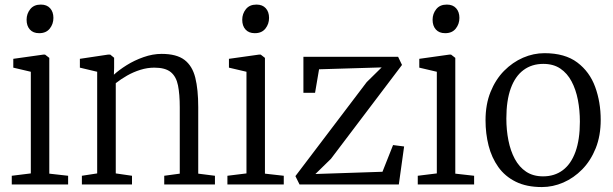

<svg xmlns="http://www.w3.org/2000/svg" viewBox="-20 -784 2606 816"><path d="M30 0V-37L111 -47V-479L36.5 -496.5V-534L164.5 -552H171.5L189.5 -538V-46L269.5 -37V0ZM146 -643Q121 -643 107 -658.5Q93 -674 93 -700Q93 -725.5 108.5 -745Q124 -764.5 153 -764.5H154Q179 -764.5 193 -749Q207 -733.5 207 -708Q207 -682 191.5 -662.5Q176 -643 147 -643Z M393 -47V-479L319.5 -496.5V-534L439.5 -552H448.5L465 -538.5V-495.5L464 -466.5Q485 -486 518 -506.8Q551 -527.5 590 -541.2Q629 -555 667 -555Q730.5 -555 764 -529.5Q797.5 -504 810 -453.8Q822.5 -403.5 822.5 -328.5V-46L893.5 -37V0H678V-37L744 -46V-328.5Q744 -383.5 736.5 -421Q729 -458.5 705.8 -477.5Q682.5 -496.5 636 -496.5Q606 -496.5 576.5 -487.2Q547 -478 520.2 -462.8Q493.5 -447.5 472 -430.5V-47L541 -37V0H328V-37Z M946.5 0V-37L1027.5 -47V-479L953 -496.5V-534L1081 -552H1088L1106 -538V-46L1186 -37V0ZM1062.5 -643Q1037.5 -643 1023.5 -658.5Q1009.5 -674 1009.5 -700Q1009.5 -725.5 1025 -745Q1040.5 -764.5 1069.5 -764.5H1070.5Q1095.5 -764.5 1109.5 -749Q1123.5 -733.5 1123.5 -708Q1123.5 -682 1108 -662.5Q1092.5 -643 1063.5 -643Z M1602 -497.5 1336 -489.5 1319 -389.5H1269.5V-542.5H1672L1688.5 -508L1386.5 -109L1320.5 -44.5L1605.5 -54L1650.5 -167.5L1697.5 -161.5L1675 0H1253L1235.5 -35.5L1538.5 -435Z M1755.5 0V-37L1836.5 -47V-479L1762 -496.5V-534L1890 -552H1897L1915 -538V-46L1995 -37V0ZM1871.5 -643Q1846.5 -643 1832.5 -658.5Q1818.5 -674 1818.5 -700Q1818.5 -725.5 1834 -745Q1849.5 -764.5 1878.5 -764.5H1879.5Q1904.5 -764.5 1918.5 -749Q1932.5 -733.5 1932.5 -708Q1932.5 -682 1917 -662.5Q1901.5 -643 1872.5 -643Z M2043.5 -273Q2043.5 -340.5 2064.8 -393.2Q2086 -446 2122.2 -482.8Q2158.5 -519.5 2203 -538.8Q2247.5 -558 2294 -558Q2381 -558 2433.5 -518.5Q2486 -479 2509.5 -414.5Q2533 -350 2533 -274.5Q2533 -207 2511.8 -154Q2490.5 -101 2454.5 -64.2Q2418.5 -27.5 2374 -8.2Q2329.5 11 2283 11Q2217.5 11 2171.8 -11.8Q2126 -34.5 2097.8 -74.2Q2069.5 -114 2056.5 -165Q2043.5 -216 2043.5 -273ZM2288 -34.5Q2337 -34.5 2372 -60.8Q2407 -87 2425.8 -139Q2444.5 -191 2444.5 -267Q2444.5 -315.5 2436 -359.5Q2427.5 -403.5 2409.2 -438Q2391 -472.5 2361.5 -492.5Q2332 -512.5 2289 -512.5Q2240 -512.5 2204.8 -486.2Q2169.5 -460 2150.8 -408.5Q2132 -357 2132 -280Q2132 -231.5 2140.8 -187.2Q2149.5 -143 2168 -108.5Q2186.5 -74 2216.2 -54.2Q2246 -34.5 2288 -34.5Z"/></svg>

Font: Merriweather 48pt Light
Style: Regular
Weight: 300
Version: Version 2.100